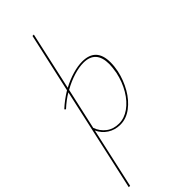

<svg xmlns="http://www.w3.org/2000/svg" viewBox="-326 -760 1097 1097"><g transform="rotate(-45 223.0 -211.0)"><path d="M418 -289Q418 -257 411 -223Q398 -164 368.5 -112.5Q339 -61 296.5 -29Q254 3 206 3Q163 3 129.5 -18.5Q96 -40 79 -77L-2 289H-13L126 -338Q87 -315 48 -279L41 -286Q81 -323 129 -352L209 -711H220L142 -359Q185 -382 228 -394.5Q271 -407 306 -407Q418 -407 418 -289ZM406 -287Q406 -397 306 -397Q271 -397 227 -383.5Q183 -370 139 -345L83 -94Q97 -55 128.5 -31Q160 -7 205 -7Q248 -7 287.5 -35Q327 -63 356.5 -112.5Q386 -162 399 -223Q406 -265 406 -287Z"/></g></svg>

Font: Ysabeau Infant Hairline
Style: Italic
Weight: 100
Italic angle: -12°
Designer: Christian Thalmann (Catharsis Fonts)
Version: Version 0.003